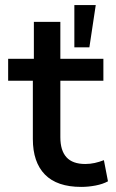

<svg xmlns="http://www.w3.org/2000/svg" viewBox="-20 -725 454 754"><path d="M299 9Q204 9 156.5 -39.5Q109 -88 109 -179V-408H12V-494H113V-639H217V-494H386V-408H217V-186Q217 -134 241 -107.5Q265 -81 315 -81Q334 -81 352 -85Q370 -89 388 -96L404 -13Q384 -2 355.5 3.5Q327 9 299 9ZM272 -539V-705H356L331 -539Z"/></svg>

Font: Nunito Sans 9pt SemiBold
Style: Regular
Weight: 600
Version: Version 3.101;gftools[0.9.27]